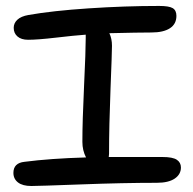

<svg xmlns="http://www.w3.org/2000/svg" viewBox="-20 -683 648 643"><path d="M85 -60.1Q55.7 -60.1 40.3 -72Q24.9 -84 24.9 -104Q24.9 -137.2 62 -141.1Q148.4 -152.3 268.1 -155.8Q255.9 -179.2 255.9 -208Q255.9 -276.4 261.5 -395Q267.1 -513.7 267.1 -555.2V-566.9Q227.5 -564 167 -556.9Q106.4 -549.8 74.2 -549.8Q51.3 -549.8 38.6 -560.8Q25.9 -571.8 25.9 -589.8Q25.9 -605.5 38.1 -616.9Q50.3 -628.4 75.2 -632.8Q155.8 -647 276.9 -655Q397.9 -663.1 513.2 -663.1Q545.9 -663.1 558.3 -655.8Q570.8 -648.4 570.8 -629.9Q570.8 -602.5 549.1 -588.4Q527.3 -574.2 486.8 -574.2Q443.8 -574.2 346.2 -571.8Q355 -553.7 355 -529.8Q355 -507.8 350.1 -384.5Q345.2 -261.2 345.2 -168Q345.2 -166 344.7 -162.4Q344.2 -158.7 344.2 -157.2H523.9Q558.6 -157.2 572.3 -147.9Q585.9 -138.7 585.9 -122.1Q585.9 -99.1 565.2 -85Q544.4 -70.8 504.9 -70.8Q394 -70.8 250.7 -65.4Q107.4 -60.1 85 -60.1Z"/></svg>

Font: Shantell Sans Irregular Bouncy
Style: Regular
Weight: 400
Designer: Stephen Nixon, Anya Danilova, Shantell Martin
Foundry: Arrow Type
Version: Version 1.006;[9816181b4]